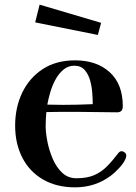

<svg xmlns="http://www.w3.org/2000/svg" viewBox="-20 -798 585 824"><path d="M378 -351Q314 -348 249 -348Q233 -348 216.5 -348.5Q200 -349 183 -349Q187 -371 195 -399.5Q203 -428 217 -454.5Q231 -481 251.5 -498.5Q272 -516 299 -516Q327 -516 343 -498Q359 -480 366.5 -453.5Q374 -427 376 -399Q378 -371 378 -351ZM522 -130Q522 -138 515.5 -143.5Q509 -149 502 -149Q497 -149 493.5 -146.5Q490 -144 487 -140Q462 -107 438 -83Q414 -59 383.5 -46Q353 -33 308 -33Q272 -33 247 -56.5Q222 -80 206.5 -116Q191 -152 183.5 -190Q176 -228 176 -256Q176 -287 179 -317Q211 -318 243 -318Q275 -318 307 -318Q351 -318 395 -317Q439 -316 483 -316Q507 -316 507 -342Q507 -437 451 -488Q395 -539 302 -539Q221 -539 163.5 -501.5Q106 -464 75.5 -400.5Q45 -337 45 -259Q45 -181 76 -121Q107 -61 165 -27.5Q223 6 302 6Q390 6 457 -45Q472 -56 491 -76.5Q510 -97 517 -113Q519 -116 520.5 -121.5Q522 -127 522 -130ZM414 -700 150 -778 131 -702 400 -648Z"/></svg>

Font: UoqMunThenKhung
Style: Regular
Weight: 400
Designer: Font-Kai, 金井和夫, 宇文滿月
Foundry: Kazuo Kanai, Moonlit Owen
Version: Version 1.197